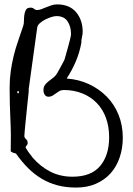

<svg xmlns="http://www.w3.org/2000/svg" viewBox="-20 -844 598 865"><path d="M51.8 -152.3Q45.9 -153.3 39.6 -155.8Q33.2 -158.2 28.3 -162.1Q30.3 -236.3 26.9 -305.2Q23.4 -374 23.4 -448.2Q23.4 -487.3 28.3 -522.5Q33.2 -557.6 41.5 -591.8Q49.8 -626 61.5 -659.2Q73.2 -692.4 85 -728.5Q87.9 -737.3 87.9 -751Q87.9 -764.6 89.8 -777.8Q91.8 -791 97.2 -800.3Q102.5 -809.6 118.2 -809.6Q127 -809.6 133.3 -804.2Q139.6 -798.8 147.5 -798.8Q156.2 -798.8 166.5 -802.7Q176.8 -806.6 188.5 -811.5Q200.2 -816.4 212.4 -820.3Q224.6 -824.2 237.3 -824.2Q293 -824.2 322.8 -789.1Q352.5 -753.9 352.5 -700.2Q352.5 -690.4 349.1 -675.8Q345.7 -661.1 346.7 -652.3Q338.9 -608.4 321.8 -567.9Q304.7 -527.3 280.3 -490.2Q335 -486.3 380.9 -464.8Q426.8 -443.4 460.9 -408.7Q495.1 -374 514.2 -326.7Q533.2 -279.3 533.2 -223.6Q533.2 -175.8 519 -134.3Q504.9 -92.8 478 -63Q451.2 -33.2 412.1 -16.1Q373 1 323.2 1Q276.4 1 238.3 -9.3Q200.2 -19.5 167.5 -39.1Q134.8 -58.6 106.4 -86.9Q78.1 -115.2 51.8 -152.3ZM96.7 -177.7Q97.7 -175.8 98.6 -173.8Q99.6 -171.9 100.6 -170.9Q101.6 -168 106 -162.1Q110.4 -156.2 114.7 -150.4Q119.1 -144.5 123 -139.6Q127 -134.8 127 -133.8Q163.1 -92.8 207.5 -70.3Q252 -47.9 306.6 -47.9Q390.6 -47.9 431.2 -96.2Q471.7 -144.5 471.7 -225.6Q471.7 -273.4 457.5 -312.5Q443.4 -351.6 416 -379.9Q388.7 -408.2 350.6 -423.3Q312.5 -438.5 267.6 -438.5Q255.9 -438.5 247.6 -433.6Q239.3 -428.7 231.9 -423.3Q224.6 -418 216.8 -413.1Q209 -408.2 199.2 -408.2Q187.5 -408.2 181.6 -417Q175.8 -425.8 175.8 -437.5Q175.8 -452.1 182.6 -461.4Q189.5 -470.7 199.7 -478.5Q210 -486.3 220.2 -494.1Q230.5 -502 237.3 -513.7Q241.2 -520.5 246.6 -530.3Q252 -540 257.3 -549.8Q262.7 -559.6 266.6 -567.4Q270.5 -575.2 270.5 -575.2Q272.5 -582 276.9 -597.7Q281.2 -613.3 286.1 -630.4Q291 -647.5 294.9 -663.6Q298.8 -679.7 299.8 -685.5V-692.4Q299.8 -724.6 284.2 -748Q268.6 -771.5 234.4 -771.5Q224.6 -771.5 210.9 -767.1Q197.3 -762.7 183.6 -755.9Q169.9 -749 159.2 -739.3Q148.4 -729.5 147.5 -718.8L109.4 -443.4V-433.6Q109.4 -427.7 107.4 -412.6Q105.5 -397.5 103.5 -376.5Q101.6 -355.5 99.1 -333Q96.7 -310.5 94.7 -289.6Q92.8 -268.6 91.3 -253.4Q89.8 -238.3 89.8 -232.4V-230.5Q89.8 -223.6 97.2 -217.3Q104.5 -210.9 104.5 -201.2V-195.3Q103.5 -193.4 99.6 -188Q95.7 -182.6 94.7 -180.7ZM61.5 -433.6Q57.6 -433.6 57.6 -428.7Q57.6 -423.8 61.5 -423.8Q65.4 -423.8 65.4 -428.7Q65.4 -433.6 61.5 -433.6Z"/></svg>

Font: Cedarville Cursive
Style: Regular
Weight: 400
Designer: Kimberly Geswein
Foundry: Kimberly Geswein
Version: Version 1.001 2010